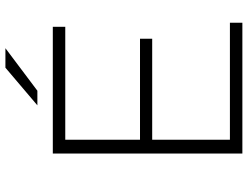

<svg xmlns="http://www.w3.org/2000/svg" viewBox="-123 -792 915 709"><g transform="rotate(-90 334.5 -437.5)"><path d="M167 -378H546V-333H167ZM173 -46H605V0H122V-700H590V-654H173ZM300 -757 439 -875H511L354 -757Z"/></g></svg>

Font: Modern
Style: Regular
Weight: 300
Designer: Julieta Ulanovsky
Foundry: Julieta Ulanovsky
Version: Version 8.000